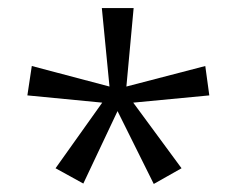

<svg xmlns="http://www.w3.org/2000/svg" viewBox="-20 -780 590 477"><path d="M118 -362 234 -525 48 -543 59 -616 252 -565 233 -760H312L294 -565L490 -616L500 -543L311 -525L431 -362L362 -323L272 -504L187 -324Z"/></svg>

Font: OpenSansMMV
Style: Light
Weight: 300
Foundry: Ascender Corporation
Version: Version 4.001